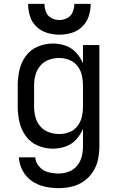

<svg xmlns="http://www.w3.org/2000/svg" viewBox="-20 -764 616 997"><path d="M284 213Q319 213 353 205Q387 197 415.5 177Q444 157 463 127.5Q482 98 489 63.5Q496 29 496 -5V-530H411V-435Q398 -466 375 -491Q352 -516 320 -527Q288 -538 254 -538Q214 -538 176 -522Q138 -506 114 -473Q90 -440 81 -400Q72 -360 72 -320V-210Q72 -170 81 -130.5Q90 -91 114 -57.5Q138 -24 176 -8Q214 8 254 8Q288 8 320 -3Q352 -14 375 -39Q398 -64 411 -95V-5Q411 22 404.5 48.5Q398 75 380.5 96.5Q363 118 337 127.5Q311 137 284 137Q257 137 230 130Q203 123 184 101.5Q165 80 163 53H78Q80 89 97.5 122Q115 155 145.5 176Q176 197 212 205Q248 213 284 213ZM287 -68Q260 -68 233.5 -77.5Q207 -87 189 -108Q171 -129 164 -156Q157 -183 157 -210V-320Q157 -348 164 -374.5Q171 -401 189 -422.5Q207 -444 233.5 -453.5Q260 -463 287 -463Q314 -463 339.5 -453Q365 -443 382 -421.5Q399 -400 405 -373.5Q411 -347 411 -320V-210Q411 -183 405 -157Q399 -131 382 -109Q365 -87 339.5 -77.5Q314 -68 287 -68ZM288 -584Q321 -584 352.5 -593.5Q384 -603 407.5 -626Q431 -649 441 -680.5Q451 -712 451 -744H366Q366 -722 357.5 -701.5Q349 -681 329.5 -670.5Q310 -660 288 -660Q266 -660 246.5 -670.5Q227 -681 219 -701.5Q211 -722 211 -744H126Q126 -712 135.5 -680.5Q145 -649 169 -626Q193 -603 224.5 -593.5Q256 -584 288 -584Z"/></svg>

Font: Iosevka Sparkle
Style: Regular
Weight: 400
Designer: Belleve Invis
Foundry: Belleve Invis
Version: Version 4.5.0; ttfautohint (v1.8.3)